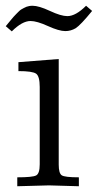

<svg xmlns="http://www.w3.org/2000/svg" viewBox="-25 -647 340 667"><path d="M-5 -556Q-3 -559 4.5 -567.5Q12 -576 14 -579Q16 -582 22.5 -589Q29 -596 31.5 -598.5Q34 -601 39.5 -606.5Q45 -612 48.5 -614Q52 -616 57.5 -619Q63 -622 67 -623.5Q71 -625 76.5 -626Q82 -627 88 -627Q110 -627 148.5 -609Q187 -591 209 -591Q238 -591 274 -627L295 -609Q255 -560 238 -549Q221 -539 202 -539Q180 -539 141.5 -556.5Q103 -574 81 -574Q52 -574 16 -538ZM35 0V-31Q88 -31 100.5 -37.5Q113 -44 113 -76V-345Q113 -382 100.5 -391Q88 -400 39 -400V-431L179 -442V-75Q179 -45 189.5 -38Q200 -31 249 -31V0Q147 -3 145 -3Q131 -3 35 0Z"/></svg>

Font: CMU Serif
Style: Roman
Weight: 500
Version: Version 0.7.0